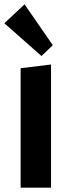

<svg xmlns="http://www.w3.org/2000/svg" viewBox="-43 -864 307 884"><path d="M52 0V-550L192 -567V0ZM148 -606 -23 -757 70 -844 200 -656Z"/></svg>

Font: Freeman
Style: Regular
Weight: 400
Designer: Vernon Adams, Aoife Mooney, Rodrigo Fuenzalida
Foundry: Rodrigo Fuenzalida
Version: Version 1.000; ttfautohint (v1.8.4.7-5d5b)